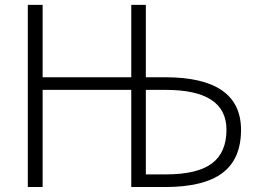

<svg xmlns="http://www.w3.org/2000/svg" viewBox="-20 -751 1040 772"><path d="M566.4 -49.8H646.5Q773.4 -49.8 832 -93.8Q890.6 -137.7 890.6 -229.5Q890.6 -389.6 646.5 -389.6H566.4ZM507.8 -389.6H151.4V1H91.8V-731.4H151.4V-440.4H507.8V-731.4H566.4V-440.4H643.6Q948.2 -440.4 949.2 -229.5Q949.2 -111.3 874 -55.2Q798.8 1 643.6 1H561.5H507.8Z"/></svg>

Font: GenEi Gothic M Light
Style: Regular
Weight: 300
Designer: o_tamon (Modified); [Source Han Sans]
Ryoko NISHIZUKA  (kana & ideographs); Paul D. Hunt (Latin, Greek & Cyrillic); Wenl
Version: Version 1.1a;Original Version 1.004